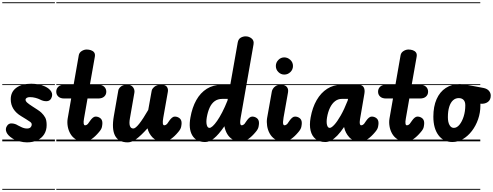

<svg xmlns="http://www.w3.org/2000/svg" viewBox="-25 -1250 4360 1698"><path d="M213 9Q184 9 148.2 0.2Q112.5 -8.5 85.5 -25.5Q44 -52 32 -81Q20 -110 36 -135Q50.5 -160.5 80.2 -158.5Q110 -156.5 133.5 -141Q142.5 -136 166.2 -124.8Q190 -113.5 214 -113.5Q236 -113.5 245.8 -124.5Q255.5 -135.5 255.5 -146.5Q255.5 -155 253 -160.2Q250.5 -165.5 242 -172Q228 -182 207 -195.2Q186 -208.5 162.5 -222.5Q117 -249.5 93.5 -287.2Q70 -325 70 -372Q70 -437 118.5 -473.2Q167 -509.5 251.5 -509.5Q280.5 -509.5 313 -504Q345.5 -498.5 373 -485.5Q413 -466.5 428.8 -439Q444.5 -411.5 427.5 -379Q414.5 -355.5 386.2 -355Q358 -354.5 330.5 -369Q313.5 -378 289.2 -384.5Q265 -391 239.5 -391Q221.5 -391 211.2 -384.5Q201 -378 201 -368Q201 -355.5 215.2 -342.5Q229.5 -329.5 261.5 -309Q283 -295 306.5 -279.8Q330 -264.5 342 -252.5Q361.5 -234 374.5 -210.8Q387.5 -187.5 387.5 -143.5Q387.5 -98 366.2 -63.5Q345 -29 305.8 -10Q266.5 9 213 9ZM213 9Q184 9 148.2 0.2Q112.5 -8.5 85.5 -25.5Q44 -52 32 -81Q20 -110 36 -135Q50.5 -160.5 80.2 -158.5Q110 -156.5 133.5 -141Q142.5 -136 166.2 -124.8Q190 -113.5 214 -113.5Q236 -113.5 245.8 -124.5Q255.5 -135.5 255.5 -146.5Q255.5 -155 253 -160.2Q250.5 -165.5 242 -172Q228 -182 207 -195.2Q186 -208.5 162.5 -222.5Q117 -249.5 93.5 -287.2Q70 -325 70 -372Q70 -437 118.5 -473.2Q167 -509.5 251.5 -509.5Q280.5 -509.5 313 -504Q345.5 -498.5 373 -485.5Q413 -466.5 428.8 -439Q444.5 -411.5 427.5 -379Q414.5 -355.5 386.2 -355Q358 -354.5 330.5 -369Q313.5 -378 289.2 -384.5Q265 -391 239.5 -391Q221.5 -391 211.2 -384.5Q201 -378 201 -368Q201 -355.5 215.2 -342.5Q229.5 -329.5 261.5 -309Q283 -295 306.5 -279.8Q330 -264.5 342 -252.5Q361.5 -234 374.5 -210.8Q387.5 -187.5 387.5 -143.5Q387.5 -98 366.2 -63.5Q345 -29 305.8 -10Q266.5 9 213 9ZM-5 420.5H460.5V428.5H-5ZM-5 -16H460.5V0H-5ZM-5 -505.5H460.5V-497.5H-5ZM-5 -1230H460.5V-1222H-5Z M713 0Q672 0 643 -19Q614 -38 596.8 -68.2Q579.5 -98.5 573.8 -133.8Q568 -169 573.5 -201.5L604.5 -379H543Q509 -379 490.8 -396Q472.5 -413 472.5 -439Q472.5 -465.5 490.8 -483Q509 -500.5 543 -500.5H626L671.5 -760.5Q675.5 -784.5 697 -798.2Q718.5 -812 741.5 -812Q761 -812 779.2 -806Q797.5 -800 807.8 -786Q818 -772 813.5 -747L770 -500.5H843.5Q878 -500.5 896.5 -483Q915 -465.5 915 -439Q915 -413 896.5 -396Q878 -379 843.5 -379H749L718 -201.5Q715 -186 714.5 -174.8Q714 -163.5 715.2 -156.2Q716.5 -149 719.2 -145.5Q722 -142 726.5 -142Q735 -142 742 -146Q749 -150 752 -154L773.5 -184Q783.5 -198.5 795.8 -208.8Q808 -219 820.5 -219Q844 -219 862.2 -204.8Q880.5 -190.5 880.5 -161.5Q880.5 -148 876.5 -127.5Q872.5 -107 850.5 -82Q818 -43 787 -21.5Q756 0 713 0ZM713 0Q672 0 643 -19Q614 -38 596.8 -68.2Q579.5 -98.5 573.8 -133.8Q568 -169 573.5 -201.5L604.5 -379H543Q509 -379 490.8 -396Q472.5 -413 472.5 -439Q472.5 -465.5 490.8 -483Q509 -500.5 543 -500.5H626L671.5 -760.5Q675.5 -784.5 697 -798.2Q718.5 -812 741.5 -812Q761 -812 779.2 -806Q797.5 -800 807.8 -786Q818 -772 813.5 -747L770 -500.5H843.5Q878 -500.5 896.5 -483Q915 -465.5 915 -439Q915 -413 896.5 -396Q878 -379 843.5 -379H749L718 -201.5Q715 -186 714.5 -174.8Q714 -163.5 715.2 -156.2Q716.5 -149 719.2 -145.5Q722 -142 726.5 -142Q735 -142 742 -146Q749 -150 752 -154L773.5 -184Q783.5 -198.5 795.8 -208.8Q808 -219 820.5 -219Q844 -219 862.2 -204.8Q880.5 -190.5 880.5 -161.5Q880.5 -148 876.5 -127.5Q872.5 -107 850.5 -82Q818 -43 787 -21.5Q756 0 713 0ZM473 420.5H903.5V428.5H473ZM473 -16H903.5V0H473ZM473 -505.5H903.5V-497.5H473ZM473 -1230H903.5V-1222H473Z M1105 9Q1023.5 9 992.5 -50.2Q961.5 -109.5 982 -225L1021.5 -451Q1024.5 -467.5 1043.5 -484Q1062.5 -500.5 1101 -500.5Q1135.5 -500.5 1151.8 -478.2Q1168 -456 1163.5 -430.5L1124 -203.5Q1116 -160 1123.8 -136.8Q1131.5 -113.5 1154 -113.5Q1173 -113.5 1206.5 -155.8Q1240 -198 1286 -278L1316.5 -447.5Q1319 -464 1340 -482.2Q1361 -500.5 1401 -500.5Q1438 -500.5 1451 -482Q1464 -463.5 1459.5 -438L1419 -209Q1416 -191.5 1415 -178.8Q1414 -166 1415.2 -158Q1416.5 -150 1419.5 -146Q1422.5 -142 1427 -142Q1435 -142 1442 -146Q1449 -150 1452.5 -154L1473.5 -184Q1483.5 -198.5 1495.8 -208.8Q1508 -219 1520.5 -219Q1544 -219 1562.5 -204.8Q1581 -190.5 1581 -161.5Q1581 -148 1576.8 -127.5Q1572.5 -107 1551 -82Q1518.5 -43 1487.5 -21.5Q1456.5 0 1413.5 0Q1357.5 0 1324.2 -34.2Q1291 -68.5 1279.5 -115Q1219.5 -48.5 1179.2 -19.8Q1139 9 1105 9ZM1105 9Q1023.5 9 992.5 -50.2Q961.5 -109.5 982 -225L1021.5 -451Q1024.5 -467.5 1043.5 -484Q1062.5 -500.5 1101 -500.5Q1135.5 -500.5 1151.8 -478.2Q1168 -456 1163.5 -430.5L1124 -203.5Q1116 -160 1123.8 -136.8Q1131.5 -113.5 1154 -113.5Q1173 -113.5 1206.5 -155.8Q1240 -198 1286 -278L1316.5 -447.5Q1319 -464 1340 -482.2Q1361 -500.5 1401 -500.5Q1438 -500.5 1451 -482Q1464 -463.5 1459.5 -438L1419 -209Q1416 -191.5 1415 -178.8Q1414 -166 1415.2 -158Q1416.5 -150 1419.5 -146Q1422.5 -142 1427 -142Q1435 -142 1442 -146Q1449 -150 1452.5 -154L1473.5 -184Q1483.5 -198.5 1495.8 -208.8Q1508 -219 1520.5 -219Q1544 -219 1562.5 -204.8Q1581 -190.5 1581 -161.5Q1581 -148 1576.8 -127.5Q1572.5 -107 1551 -82Q1518.5 -43 1487.5 -21.5Q1456.5 0 1413.5 0Q1357.5 0 1324.2 -34.2Q1291 -68.5 1279.5 -115Q1219.5 -48.5 1179.2 -19.8Q1139 9 1105 9ZM895.5 420.5H1604V428.5H895.5ZM895.5 -16H1604V0H895.5ZM895.5 -505.5H1604V-497.5H895.5ZM895.5 -1230H1604V-1222H895.5Z M1803.5 -210.5Q1797 -169.5 1803.8 -144.2Q1810.5 -119 1827.5 -119Q1839 -119 1856.2 -134.5Q1873.5 -150 1895 -180.8Q1916.5 -211.5 1940 -256.8Q1963.5 -302 1987 -361L1989.5 -375.5H1941.5Q1901 -375.5 1873.2 -355Q1845.5 -334.5 1828.8 -297.5Q1812 -260.5 1803.5 -210.5ZM1659 -210.5Q1674.5 -299.5 1711 -364.5Q1747.5 -429.5 1804.2 -465Q1861 -500.5 1938 -500.5H2011.5L2077.5 -874.5Q2083 -904.5 2103.5 -916.5Q2124 -928.5 2147.5 -928.5Q2177 -928.5 2200.2 -909.8Q2223.5 -891 2217 -856.5L2103.5 -209Q2099.5 -186 2099.2 -171Q2099 -156 2102.2 -149Q2105.5 -142 2111.5 -142Q2119.5 -142 2126.5 -146Q2133.5 -150 2137 -154L2158 -184Q2168 -198.5 2180.2 -208.8Q2192.5 -219 2205.5 -219Q2229 -219 2247.2 -204.8Q2265.5 -190.5 2265.5 -161.5Q2265.5 -148 2261.2 -127.5Q2257 -107 2235.5 -82Q2203 -43 2172 -21.5Q2141 0 2098 0Q2058 0 2029.5 -18.2Q2001 -36.5 1984 -66Q1967 -95.5 1960.5 -129L1960 -134Q1907.5 -58.5 1867.2 -26.2Q1827 6 1789 6Q1710.5 6 1675.8 -52.2Q1641 -110.5 1659 -210.5ZM1803.5 -210.5Q1797 -169.5 1803.8 -144.2Q1810.5 -119 1827.5 -119Q1839 -119 1856.2 -134.5Q1873.5 -150 1895 -180.8Q1916.5 -211.5 1940 -256.8Q1963.5 -302 1987 -361L1989.5 -375.5H1941.5Q1901 -375.5 1873.2 -355Q1845.5 -334.5 1828.8 -297.5Q1812 -260.5 1803.5 -210.5ZM1659 -210.5Q1674.5 -299.5 1711 -364.5Q1747.5 -429.5 1804.2 -465Q1861 -500.5 1938 -500.5H2011.5L2077.5 -874.5Q2083 -904.5 2103.5 -916.5Q2124 -928.5 2147.5 -928.5Q2177 -928.5 2200.2 -909.8Q2223.5 -891 2217 -856.5L2103.5 -209Q2099.5 -186 2099.2 -171Q2099 -156 2102.2 -149Q2105.5 -142 2111.5 -142Q2119.5 -142 2126.5 -146Q2133.5 -150 2137 -154L2158 -184Q2168 -198.5 2180.2 -208.8Q2192.5 -219 2205.5 -219Q2229 -219 2247.2 -204.8Q2265.5 -190.5 2265.5 -161.5Q2265.5 -148 2261.2 -127.5Q2257 -107 2235.5 -82Q2203 -43 2172 -21.5Q2141 0 2098 0Q2058 0 2029.5 -18.2Q2001 -36.5 1984 -66Q1967 -95.5 1960.5 -129L1960 -134Q1907.5 -58.5 1867.2 -26.2Q1827 6 1789 6Q1710.5 6 1675.8 -52.2Q1641 -110.5 1659 -210.5ZM1594 420.5H2288.5V428.5H1594ZM1594 -16H2288.5V0H1594ZM1594 -505.5H2288.5V-497.5H1594ZM1594 -1230H2288.5V-1222H1594Z M2337 -205 2379 -440.5Q2380 -449 2387.8 -463.2Q2395.5 -477.5 2413 -489Q2430.5 -500.5 2460.5 -500.5Q2494.5 -500.5 2511 -482Q2527.5 -463.5 2522 -432L2482.5 -209.5Q2478.5 -186.5 2478 -171.5Q2477.5 -156.5 2480.8 -149.2Q2484 -142 2490 -142Q2498 -142 2505 -146Q2512 -150 2515.5 -154L2536.5 -184Q2546.5 -198.5 2558.8 -208.8Q2571 -219 2584 -219Q2607.5 -219 2625.8 -204.8Q2644 -190.5 2644 -161.5Q2644 -148 2639.8 -127.5Q2635.5 -107 2614 -82Q2581.5 -43 2550.5 -21.5Q2519.5 0 2476.5 0Q2435 0 2406 -19.2Q2377 -38.5 2360 -69.5Q2343 -100.5 2337.5 -136.2Q2332 -172 2337 -205ZM2414.5 -666.5Q2414.5 -697 2436.5 -719.8Q2458.5 -742.5 2489 -742.5Q2518.5 -742.5 2542.2 -720.8Q2566 -699 2566 -666.5Q2566 -635 2543.2 -612.8Q2520.5 -590.5 2489 -590.5Q2459 -590.5 2436.8 -612.8Q2414.5 -635 2414.5 -666.5ZM2337 -205 2379 -440.5Q2380 -449 2387.8 -463.2Q2395.5 -477.5 2413 -489Q2430.5 -500.5 2460.5 -500.5Q2494.5 -500.5 2511 -482Q2527.5 -463.5 2522 -432L2482.5 -209.5Q2478.5 -186.5 2478 -171.5Q2477.5 -156.5 2480.8 -149.2Q2484 -142 2490 -142Q2498 -142 2505 -146Q2512 -150 2515.5 -154L2536.5 -184Q2546.5 -198.5 2558.8 -208.8Q2571 -219 2584 -219Q2607.5 -219 2625.8 -204.8Q2644 -190.5 2644 -161.5Q2644 -148 2639.8 -127.5Q2635.5 -107 2614 -82Q2581.5 -43 2550.5 -21.5Q2519.5 0 2476.5 0Q2435 0 2406 -19.2Q2377 -38.5 2360 -69.5Q2343 -100.5 2337.5 -136.2Q2332 -172 2337 -205ZM2414.5 -666.5Q2414.5 -697 2436.5 -719.8Q2458.5 -742.5 2489 -742.5Q2518.5 -742.5 2542.2 -720.8Q2566 -699 2566 -666.5Q2566 -635 2543.2 -612.8Q2520.5 -590.5 2489 -590.5Q2459 -590.5 2436.8 -612.8Q2414.5 -635 2414.5 -666.5ZM2275.5 420.5H2667V428.5H2275.5ZM2275.5 -16H2667V0H2275.5ZM2275.5 -505.5H2667V-497.5H2275.5ZM2275.5 -1230H2667V-1222H2275.5Z M2867 -210.5Q2860.5 -169.5 2867.2 -144.2Q2874 -119 2891 -119Q2906 -119 2931.5 -146.5Q2957 -174 2988 -228Q3019 -282 3050 -361L3053 -375.5H2998Q2964.5 -375.5 2938 -355Q2911.5 -334.5 2893.5 -297.5Q2875.5 -260.5 2867 -210.5ZM2722 -210.5Q2738 -299.5 2775.5 -364.5Q2813 -429.5 2868.8 -465Q2924.5 -500.5 2994 -500.5H3143.5Q3178 -500.5 3191 -478.8Q3204 -457 3197.5 -421L3158.5 -193Q3156.5 -179.5 3156.2 -170Q3156 -160.5 3157.5 -154.2Q3159 -148 3161.8 -145Q3164.5 -142 3168.5 -142Q3176.5 -142 3183.5 -146Q3190.5 -150 3194 -154L3215 -184Q3225 -198.5 3237.2 -208.8Q3249.5 -219 3262.5 -219Q3286 -219 3304.2 -204.8Q3322.5 -190.5 3322.5 -161.5Q3322.5 -148 3318.2 -127.5Q3314 -107 3292.5 -82Q3260 -43 3229 -21.5Q3198 0 3155 0Q3096.5 0 3063 -37Q3029.5 -74 3019 -122.5L3018 -127Q2986.5 -80.5 2958.2 -51.2Q2930 -22 2904 -8Q2878 6 2852 6Q2800 6 2766.8 -20.2Q2733.5 -46.5 2721.8 -95.2Q2710 -144 2722 -210.5ZM2867 -210.5Q2860.5 -169.5 2867.2 -144.2Q2874 -119 2891 -119Q2906 -119 2931.5 -146.5Q2957 -174 2988 -228Q3019 -282 3050 -361L3053 -375.5H2998Q2964.5 -375.5 2938 -355Q2911.5 -334.5 2893.5 -297.5Q2875.5 -260.5 2867 -210.5ZM2722 -210.5Q2738 -299.5 2775.5 -364.5Q2813 -429.5 2868.8 -465Q2924.5 -500.5 2994 -500.5H3143.5Q3178 -500.5 3191 -478.8Q3204 -457 3197.5 -421L3158.5 -193Q3156.5 -179.5 3156.2 -170Q3156 -160.5 3157.5 -154.2Q3159 -148 3161.8 -145Q3164.5 -142 3168.5 -142Q3176.5 -142 3183.5 -146Q3190.5 -150 3194 -154L3215 -184Q3225 -198.5 3237.2 -208.8Q3249.5 -219 3262.5 -219Q3286 -219 3304.2 -204.8Q3322.5 -190.5 3322.5 -161.5Q3322.5 -148 3318.2 -127.5Q3314 -107 3292.5 -82Q3260 -43 3229 -21.5Q3198 0 3155 0Q3096.5 0 3063 -37Q3029.5 -74 3019 -122.5L3018 -127Q2986.5 -80.5 2958.2 -51.2Q2930 -22 2904 -8Q2878 6 2852 6Q2800 6 2766.8 -20.2Q2733.5 -46.5 2721.8 -95.2Q2710 -144 2722 -210.5ZM2657 420.5H3345.5V428.5H2657ZM2657 -16H3345.5V0H2657ZM2657 -505.5H3345.5V-497.5H2657ZM2657 -1230H3345.5V-1222H2657Z M3559 0Q3518 0 3489 -19Q3460 -38 3442.8 -68.2Q3425.5 -98.5 3419.8 -133.8Q3414 -169 3419.5 -201.5L3450.5 -379H3389Q3355 -379 3336.8 -396Q3318.5 -413 3318.5 -439Q3318.5 -465.5 3336.8 -483Q3355 -500.5 3389 -500.5H3472L3517.5 -760.5Q3521.5 -784.5 3543 -798.2Q3564.5 -812 3587.5 -812Q3607 -812 3625.2 -806Q3643.5 -800 3653.8 -786Q3664 -772 3659.5 -747L3616 -500.5H3689.5Q3724 -500.5 3742.5 -483Q3761 -465.5 3761 -439Q3761 -413 3742.5 -396Q3724 -379 3689.5 -379H3595L3564 -201.5Q3561 -186 3560.5 -174.8Q3560 -163.5 3561.2 -156.2Q3562.5 -149 3565.2 -145.5Q3568 -142 3572.5 -142Q3581 -142 3588 -146Q3595 -150 3598 -154L3619.5 -184Q3629.5 -198.5 3641.8 -208.8Q3654 -219 3666.5 -219Q3690 -219 3708.2 -204.8Q3726.5 -190.5 3726.5 -161.5Q3726.5 -148 3722.5 -127.5Q3718.5 -107 3696.5 -82Q3664 -43 3633 -21.5Q3602 0 3559 0ZM3559 0Q3518 0 3489 -19Q3460 -38 3442.8 -68.2Q3425.5 -98.5 3419.8 -133.8Q3414 -169 3419.5 -201.5L3450.5 -379H3389Q3355 -379 3336.8 -396Q3318.5 -413 3318.5 -439Q3318.5 -465.5 3336.8 -483Q3355 -500.5 3389 -500.5H3472L3517.5 -760.5Q3521.5 -784.5 3543 -798.2Q3564.5 -812 3587.5 -812Q3607 -812 3625.2 -806Q3643.5 -800 3653.8 -786Q3664 -772 3659.5 -747L3616 -500.5H3689.5Q3724 -500.5 3742.5 -483Q3761 -465.5 3761 -439Q3761 -413 3742.5 -396Q3724 -379 3689.5 -379H3595L3564 -201.5Q3561 -186 3560.5 -174.8Q3560 -163.5 3561.2 -156.2Q3562.5 -149 3565.2 -145.5Q3568 -142 3572.5 -142Q3581 -142 3588 -146Q3595 -150 3598 -154L3619.5 -184Q3629.5 -198.5 3641.8 -208.8Q3654 -219 3666.5 -219Q3690 -219 3708.2 -204.8Q3726.5 -190.5 3726.5 -161.5Q3726.5 -148 3722.5 -127.5Q3718.5 -107 3696.5 -82Q3664 -43 3633 -21.5Q3602 0 3559 0ZM3319 420.5H3749.5V428.5H3319ZM3319 -16H3749.5V0H3319ZM3319 -505.5H3749.5V-497.5H3319ZM3319 -1230H3749.5V-1222H3319Z M3976 6Q3897.5 6 3852.5 -54.5Q3807.5 -115 3807.5 -218Q3807.5 -308 3836 -372.8Q3864.5 -437.5 3917.2 -472Q3970 -506.5 4042 -506.5Q4055.5 -506.5 4074 -504Q4092.5 -501.5 4109.8 -498.2Q4127 -495 4135 -493.5Q4138 -493 4145.5 -491.8Q4153 -490.5 4176.8 -486.2Q4200.5 -482 4251.5 -472Q4283 -465.5 4299 -446.8Q4315 -428 4315 -404.5Q4315 -367.5 4290.5 -349Q4266 -330.5 4229 -332.5L4223 -333Q4223.5 -329.5 4223.5 -325.5Q4223.5 -321.5 4223.5 -317.5Q4223.5 -253.5 4203.2 -195.2Q4183 -137 4148.2 -91.8Q4113.5 -46.5 4069 -20.2Q4024.5 6 3976 6ZM3936 -214Q3936 -170 3950.2 -144.5Q3964.5 -119 3988.5 -119Q4015.5 -119 4038.5 -147Q4061.5 -175 4075.8 -220.5Q4090 -266 4090 -318.5Q4090 -351 4074.2 -366.8Q4058.5 -382.5 4032 -382.5Q4003 -382.5 3981.2 -362.8Q3959.5 -343 3947.8 -305.2Q3936 -267.5 3936 -214ZM3976 6Q3897.5 6 3852.5 -54.5Q3807.5 -115 3807.5 -218Q3807.5 -308 3836 -372.8Q3864.5 -437.5 3917.2 -472Q3970 -506.5 4042 -506.5Q4055.5 -506.5 4074 -504Q4092.5 -501.5 4109.8 -498.2Q4127 -495 4135 -493.5Q4138 -493 4145.5 -491.8Q4153 -490.5 4176.8 -486.2Q4200.5 -482 4251.5 -472Q4283 -465.5 4299 -446.8Q4315 -428 4315 -404.5Q4315 -367.5 4290.5 -349Q4266 -330.5 4229 -332.5L4223 -333Q4223.5 -329.5 4223.5 -325.5Q4223.5 -321.5 4223.5 -317.5Q4223.5 -253.5 4203.2 -195.2Q4183 -137 4148.2 -91.8Q4113.5 -46.5 4069 -20.2Q4024.5 6 3976 6ZM3936 -214Q3936 -170 3950.2 -144.5Q3964.5 -119 3988.5 -119Q4015.5 -119 4038.5 -147Q4061.5 -175 4075.8 -220.5Q4090 -266 4090 -318.5Q4090 -351 4074.2 -366.8Q4058.5 -382.5 4032 -382.5Q4003 -382.5 3981.2 -362.8Q3959.5 -343 3947.8 -305.2Q3936 -267.5 3936 -214ZM3743.5 420.5H4222.5V428.5H3743.5ZM3743.5 -16H4222.5V0H3743.5ZM3743.5 -505.5H4222.5V-497.5H3743.5ZM3743.5 -1230H4222.5V-1222H3743.5Z"/></svg>

Font: Edu VIC WA NT Pre Guide
Style: Regular
Weight: 400
Designer: Tina and Corey Anderson, Eben Sorkin, Mirko Velimirovic
Foundry: Google for Education
Version: Version 1.000